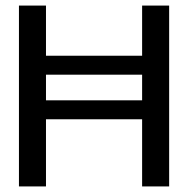

<svg xmlns="http://www.w3.org/2000/svg" viewBox="-20 -669 674 689"><path d="M587 0H490V-241H145V0H48V-649H145V-469H490V-649H587ZM145 -309H490V-401H145Z"/></svg>

Font: Gamestation Display
Style: Regular
Weight: 400
Designer: Jonas Hecksher
Foundry: Jonas Hecksher, Playtypeª, e-types AS
Version: Version 1.003